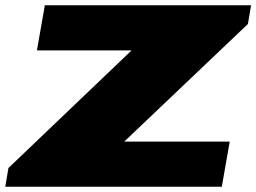

<svg xmlns="http://www.w3.org/2000/svg" viewBox="-44 -708 972 728"><path d="M-24 0 -12 -71 455 -517H96L126 -688H908L896 -617L427 -171H827L797 0Z"/></svg>

Font: Archivo Expanded Black
Style: Italic
Weight: 900
Width: 7
Italic angle: -10°
Designer: Hector Gatti
Foundry: Omnibus-Type
Version: Version 2.001